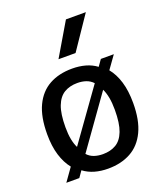

<svg xmlns="http://www.w3.org/2000/svg" viewBox="-148 -906 867 1015"><g transform="rotate(-20 285.0 -399.0)"><path d="M467.5 -476.5Q496 -442 511.5 -391Q527 -340 527 -271.5Q527 -175 497.2 -112.5Q467.5 -50 413 -20Q358.5 10 285 10Q244.5 10 210.2 0.2Q176 -9.5 148 -30.5L123.5 4.5H50.5L102 -68Q74 -102.5 58.5 -153Q43 -203.5 43 -271Q43 -368.5 72.5 -430.5Q102 -492.5 156.2 -522.5Q210.5 -552.5 285 -552.5Q325 -552.5 359.2 -543Q393.5 -533.5 421 -513L446 -548.5H519ZM285 -471.5Q242 -471.5 211 -453Q180 -434.5 163.2 -391.2Q146.5 -348 146.5 -272.5Q146.5 -233.5 152.2 -204.2Q158 -175 168.5 -154.5L372 -439Q355.5 -456.5 333.5 -464Q311.5 -471.5 285 -471.5ZM285 -71.5Q328 -71.5 359 -89.8Q390 -108 406.8 -151.5Q423.5 -195 423.5 -270.5Q423.5 -310 417.8 -340Q412 -370 401.5 -391L197.5 -104.5Q214 -86.5 236.2 -79Q258.5 -71.5 285 -71.5ZM235 -623.5 344 -808H456L331 -623.5Z"/></g></svg>

Font: Encode Sans Condensed Thin Medium
Style: Regular
Weight: 500
Version: Version 3.002